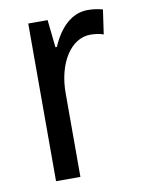

<svg xmlns="http://www.w3.org/2000/svg" viewBox="-68 -595 473 644"><g transform="rotate(-10 168.5 -273.5)"><path d="M275 -547C219 -547 178 -504 152 -443H147L137 -537H71V0H154V-282C153 -388 204 -464 269 -464C285 -464 301 -462 314 -457L326 -540C309 -545 291 -547 275 -547Z"/></g></svg>

Font: Noto Sans Lao Looped Condensed
Style: Regular
Weight: 400
Width: 3
Designer: Mark Frömberg, Ben Mitchell
Foundry: The Fontpad Ltd
Version: Version 1.002